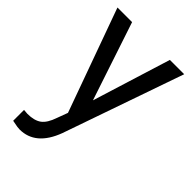

<svg xmlns="http://www.w3.org/2000/svg" viewBox="-221 -615 916 916"><g transform="rotate(45 236.5 -157.0)"><path d="M241.2 -132.3 364.3 -528.3H460.9L248.5 81.5Q199.2 213.4 91.8 213.4L74.7 211.9L41 205.6V132.3L65.4 134.3Q111.3 134.3 137 115.7Q162.6 97.2 179.2 47.9L199.2 -5.9L10.7 -528.3H109.4Z"/></g></svg>

Font: Roboto
Style: Regular
Weight: 400
Designer: Google
Version: Version 2.001047; 2015